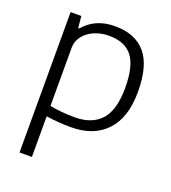

<svg xmlns="http://www.w3.org/2000/svg" viewBox="-139 -653 870 977"><g transform="rotate(20 295.5 -165.0)"><path d="M79 -540H137L143 -477H149Q178 -512 220 -531Q262 -550 318 -550Q427 -550 483.5 -483.5Q540 -417 540 -275Q540 -136 471.5 -63Q403 10 280 10Q242 10 207.5 7Q173 4 146 0V220H79ZM282 -44Q374 -44 423 -98Q472 -152 472 -272Q472 -390 431.5 -442Q391 -494 305 -494Q274 -494 245.5 -485.5Q217 -477 195 -461Q173 -445 159.5 -422.5Q146 -400 146 -372V-56Q173 -51 208.5 -47.5Q244 -44 282 -44Z"/></g></svg>

Font: Plata Sans Light
Style: Regular
Weight: 300
Designer: Pablo Impallari, Andres Torresi, & Cristiano Sobral
Foundry: Pablo Impallari, Andres Torresi, & Cristiano Sobral
Version: Version 1.00;December 28, 2019;FontCreator 12.0.0.2547 64-bi